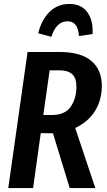

<svg xmlns="http://www.w3.org/2000/svg" viewBox="-20 -955 545 975"><path d="M362 -305 464 0H334L249 -278L187 -279L148 0H22L120 -691H283Q390 -691 443.5 -646Q497 -601 497 -519Q497 -448 463 -392.5Q429 -337 362 -305ZM243 -371Q310 -371 339 -413Q368 -455 368 -515Q368 -559 346.5 -578.5Q325 -598 280 -598H232L200 -371ZM174 -786Q191 -855 232 -895Q273 -935 332 -935Q393 -935 423.5 -893Q454 -851 450 -782L381 -772Q376 -847 323 -847Q266 -847 241 -768Z"/></svg>

Font: Fira Sans Extra Condensed Medium
Style: Italic
Weight: 500
Width: 3
Italic angle: -8°
Designer: Carrois Corporate & Edenspiekermann AG
Foundry: Carrois Corporate GbR & Edenspiekermann AG
Version: Version 4.203